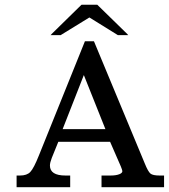

<svg xmlns="http://www.w3.org/2000/svg" viewBox="-20 -776 700 796"><path d="M660.2 0H659.2H657.7H403.3H402.3H400.9V-1V-2.4V-45.9V-46.9V-48.3H402.3H403.3H438Q460.9 -48.3 474.6 -53.7Q487.3 -58.6 487.3 -66.4Q487.3 -70.3 481 -85.9L436.5 -188H221.7L194.8 -121.6Q187 -101.6 187 -89.8Q187 -48.3 251.5 -48.3H268.6H269.5H271V-46.9V-45.9V-2.4V-1V0H269.5H268.6H51.3H49.8H48.8V-1V-2.4V-45.9V-46.9V-48.3H49.8H51.3H62.5Q91.8 -48.3 105.5 -63Q120.1 -78.1 141.6 -132.3L331.5 -603.5V-604L332 -605H333H333.5H367.7H368.7H369.6V-604L370.1 -603.5L580.1 -98.6Q593.8 -64.5 604 -56.2Q613.8 -48.3 642.1 -48.3H657.7H659.2H660.2V-46.9V-45.9V-2.4V-1ZM327.6 -464.8 239.7 -240.7H417ZM511.7 -630.4H508.8H505.9H469.2H468.8L467.8 -630.9L350.6 -703.6L232.4 -630.9L231.9 -630.4H231.4H195.8H192.9H189.5L191.9 -632.3L193.8 -634.8L317.4 -755.9H317.9L318.4 -756.3H318.8H319.3H382.3H382.8H383.3L383.8 -755.9L507.8 -634.8L509.8 -632.3Z"/></svg>

Font: RIT Rachana
Style: Bold
Weight: 700
Designer: Hussain KH
Version: 1.5.2